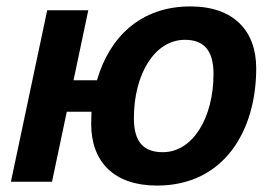

<svg xmlns="http://www.w3.org/2000/svg" viewBox="-20 -566 851 598"><path d="M14 0H142L188 -218H265C265 -205 264 -193 264 -180C264 -62 335 12 469 12C678 12 778 -159 778 -353C778 -471 707 -546 573 -546C416 -546 320 -448 282 -316H209L255 -534H127ZM487 -92C427 -92 397 -124 397 -198C397 -334 461 -442 556 -442C615 -442 645 -409 645 -336C645 -200 581 -92 487 -92Z"/></svg>

Font: Geist SemiBold
Style: Italic
Weight: 600
Italic angle: -12°
Designer: Basement.studio, Andrés Briganti, Mateo Zaragoza
Foundry: Basement.studio, Vercel, Andrés Briganti, Guido Ferreyra, Mateo Zaragoza
Version: Version 1.500